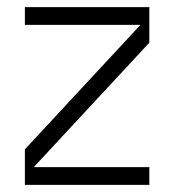

<svg xmlns="http://www.w3.org/2000/svg" viewBox="-20 -520 490 540"><path d="M50 0H400V-50H75L400 -400V-500H50V-450H375L50 -100Z"/></svg>

Font: LS-VG5000 Light
Style: Regular
Weight: 400
Designer: Justin Bihan, 2021
Foundry: Justin Bihan, 2021
Version: Version 1.000;Glyphs 3.1.2 (3151)